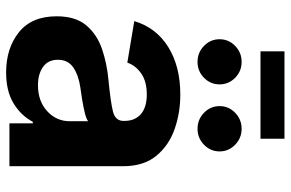

<svg xmlns="http://www.w3.org/2000/svg" viewBox="-180 -750 940 621"><g transform="rotate(90 290.5 -440.0)"><path d="M214.8 10.7Q136.7 10.7 85 -30.5Q33.2 -71.8 33.2 -152.8Q33.2 -213.9 62.5 -248.5Q91.8 -283.2 138.7 -299.3Q185.5 -315.4 239.3 -320.3Q309.6 -327.1 340.6 -334.7Q371.6 -342.3 371.6 -369.1V-371.6Q371.6 -406.2 349.4 -425.3Q327.1 -444.3 286.1 -444.3Q243.7 -444.3 217.8 -426Q191.9 -407.7 183.1 -381.3L48.8 -403.8Q69.8 -474.6 132.6 -513.7Q195.3 -552.7 286.6 -552.7Q345.2 -552.7 398.2 -534.2Q451.2 -515.6 484.6 -474.9Q518.1 -434.1 518.1 -367.7V0H379.4V-75.7H374.5Q354.5 -37.6 314.9 -13.4Q275.4 10.7 214.8 10.7ZM256.3 -92.3Q307.6 -92.3 340.1 -122.1Q372.6 -151.9 372.6 -195.3V-254.4Q363.8 -248 344 -243.4Q324.2 -238.8 302.2 -235.1Q280.3 -231.4 264.2 -229.5Q223.6 -223.6 198.7 -206.5Q173.8 -189.5 173.8 -156.7Q173.8 -125 197 -108.6Q220.2 -92.3 256.3 -92.3ZM429.2 -889.6V-812H146.5V-889.6ZM180.7 -608.4Q150.4 -608.4 128.9 -629.4Q107.4 -650.4 107.4 -679.7Q107.4 -709 128.9 -730Q150.4 -751 180.7 -751Q210.9 -751 232.2 -730Q253.4 -709 253.4 -679.7Q253.4 -650.4 232.2 -629.4Q210.9 -608.4 180.7 -608.4ZM397 -608.4Q366.7 -608.4 345.2 -629.4Q323.7 -650.4 323.7 -679.7Q323.7 -709 345.2 -730Q366.7 -751 397 -751Q427.2 -751 448.7 -730Q470.2 -709 470.2 -679.7Q470.2 -650.4 448.7 -629.4Q427.2 -608.4 397 -608.4Z"/></g></svg>

Font: Inter
Style: Bold
Weight: 700
Designer: Rasmus Andersson
Foundry: rsms
Version: Version 4.001;git-9221beed3